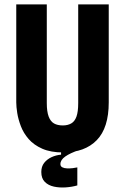

<svg xmlns="http://www.w3.org/2000/svg" viewBox="-20 -680 569 874"><path d="M332 164Q308 171 279.5 173Q251 175 225.5 169.5Q200 164 184 148Q168 132 168 103Q168 78 181 61.5Q194 45 214.5 35.5Q235 26 258 24V4L340 -3V3Q299 17 277 32.5Q255 48 255 67Q255 77 263.5 81.5Q272 86 285 86.5Q298 87 311 85.5Q324 84 332 82ZM268 14Q211 14 172.5 -3Q134 -20 110.5 -47Q87 -74 75 -105.5Q63 -137 58.5 -165.5Q54 -194 54 -214V-660H193V-211Q193 -172 201.5 -149.5Q210 -127 226 -118Q242 -109 266 -109Q288 -109 304 -118Q320 -127 328 -149Q336 -171 336 -211V-660H475V-214Q475 -98 420.5 -42Q366 14 268 14Z"/></svg>

Font: Bricolage Grotesque Condensed
Style: Bold
Weight: 700
Width: 3
Designer: Mathieu Triay
Foundry: Atelier Triay
Version: Version 1.001;gftools[0.9.33.dev8+g029e19f]